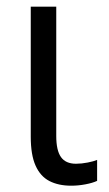

<svg xmlns="http://www.w3.org/2000/svg" viewBox="-20 -556 333 585"><path d="M151.4 -535.6V-141.6Q151.4 -97.7 165.8 -77.4Q180.2 -57.1 211.4 -57.1Q228.5 -57.1 247.3 -60.8Q266.1 -64.5 275.9 -68.8V-4.9Q262.2 1.5 240.5 5.6Q218.8 9.8 196.8 9.8Q158.2 9.8 130.6 -4.4Q103 -18.6 88.4 -51.3Q73.7 -84 73.7 -139.6V-535.6Z"/></svg>

Font: Open Sans SemiCondensed
Style: Regular
Weight: 400
Width: 4
Designer: Monotype Design Team
Foundry: Monotype Imaging Inc.
Version: Version 3.000